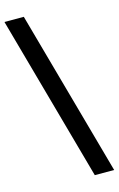

<svg xmlns="http://www.w3.org/2000/svg" viewBox="-138 -864 643 1040"><g transform="rotate(-15 183.0 -344.0)"><path d="M258 120 0 -808H108.5L366.5 120Z"/></g></svg>

Font: Encode Sans SC SemiExpanded Medium
Style: Regular
Weight: 500
Width: 6
Designer: Multiple Designers
Foundry: Impallari Type
Version: Version 3.002